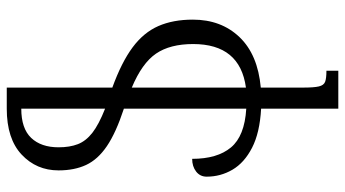

<svg xmlns="http://www.w3.org/2000/svg" viewBox="-252 -550 1045 582"><g transform="rotate(-90 271.0 -259.5)"><path d="M232 243V9Q159 5 113.5 -18.5Q68 -42 47 -78Q26 -114 26 -156Q26 -176 41.5 -188Q57 -200 80 -200Q80 -124 114.5 -82.5Q149 -41 232 -36V-407Q159 -431 118.5 -458.5Q78 -486 61.5 -521.5Q45 -557 45 -605Q45 -672 93 -717Q141 -762 232 -762H296V-442Q373 -414 418 -380.5Q463 -347 482.5 -302.5Q502 -258 502 -198Q502 -112 449 -56.5Q396 -1 296 8V137Q296 169 299.5 184Q303 199 313.5 203Q324 207 347 207V243ZM428 -197Q428 -267 399 -309.5Q370 -352 296 -383V-37Q428 -55 428 -197ZM115 -605Q115 -571 124.5 -546.5Q134 -522 159 -502.5Q184 -483 232 -464V-718Q172 -718 143.5 -688Q115 -658 115 -605Z"/></g></svg>

Font: Noto Serif Armenian Condensed
Style: Regular
Weight: 400
Width: 3
Designer: Monotype Design Team
Foundry: Monotype Imaging Inc.
Version: Version 2.008; ttfautohint (v1.8.4.7-5d5b)